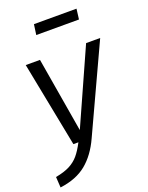

<svg xmlns="http://www.w3.org/2000/svg" viewBox="-180 -819 860 1115"><g transform="rotate(-20 249.5 -261.0)"><path d="M262 5Q221 95 158.5 146.5Q96 198 -5 211L-9 145Q45 135 78.5 117.5Q112 100 135 73Q158 46 182 0H151L48 -526H136L214 -64L421 -526H508ZM165 -669 174 -733H437L429 -669Z"/></g></svg>

Font: FiraGO Book
Style: Italic
Weight: 350
Italic angle: -8°
Designer: bBox Type GmbH
Foundry: bBox Type GmbH
Version: Version 1.001